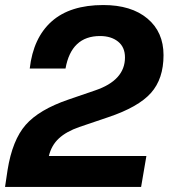

<svg xmlns="http://www.w3.org/2000/svg" viewBox="-40 -742 669 762"><path d="M520 0H-20L-10 -67Q9 -186 62 -246.5Q115 -307 232 -347L337 -383Q456 -423 456 -514Q456 -555 428.5 -577Q401 -599 357 -599Q243 -599 220 -470H78Q92 -592 165 -657Q238 -722 370 -722Q481 -722 545 -668.5Q609 -615 609 -523Q609 -429 559 -373Q509 -317 390 -277L275 -238Q223 -220 193.5 -192.5Q164 -165 154 -123H541Z"/></svg>

Font: Creato Display ExtraBold
Style: Italic
Weight: 800
Italic angle: -10°
Version: Version 1.000